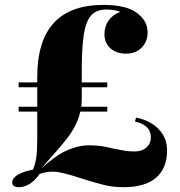

<svg xmlns="http://www.w3.org/2000/svg" viewBox="-20 -756 739 790"><path d="M667.5 -137.2Q667.5 -64.5 622.6 -25.1Q577.6 14.2 488.3 14.2Q446.3 14.2 409.7 5.4Q373 -3.4 319.3 -20.5Q272 -36.1 246.6 -42Q242.2 -43 227.1 -46.4Q211.9 -49.8 197.8 -49.8Q169.9 -49.8 142.6 -40Q124 -12.7 101.8 0.7Q79.6 14.2 57.6 14.2Q30.3 14.2 30.3 -5.9Q30.3 -22.5 52 -36.1Q73.7 -49.8 115.7 -58.1Q126.5 -84 129.9 -112.3Q133.3 -140.6 133.3 -190.4V-257.8V-296.9H56.6V-316.9H133.3V-397H56.6V-417H133.3V-439Q133.3 -735.8 405.3 -735.8Q482.4 -735.8 525.4 -713.9Q554.2 -698.7 570.8 -675.5Q587.4 -652.3 587.4 -622.1Q587.4 -597.7 576.4 -577.9Q565.4 -558.1 545.4 -546.6Q525.4 -535.2 499.5 -535.2Q458.5 -535.2 434.1 -557.4Q409.7 -579.6 409.7 -615.2Q409.7 -647.5 426.8 -671.6Q443.8 -695.8 474.6 -707Q451.2 -716.8 417.5 -716.8Q377.4 -716.8 355.7 -693.4Q334 -669.9 325.2 -616.2Q316.4 -562.5 316.4 -464.8V-417H421.4V-397H316.4V-351.1Q316.4 -338.4 314.5 -316.9H421.4V-296.9H310.5Q303.2 -264.6 287.8 -235.8Q272.5 -207 253.2 -182.9Q233.9 -158.7 199.7 -119.6Q167 -83 151.4 -64Q210.4 -117.7 256.8 -137.9Q303.2 -158.2 344.7 -158.2Q374.5 -158.2 397 -154.8Q419.4 -151.4 447.8 -144.5Q475.6 -138.7 493.7 -135.7Q511.7 -132.8 534.7 -132.8Q564 -132.8 582.3 -149.2Q600.6 -165.5 600.6 -189.9Q600.6 -216.8 583.5 -233.2Q566.4 -249.5 535.6 -255.9L539.6 -272Q573.2 -266.1 602.3 -249Q631.3 -231.9 649.4 -203.4Q667.5 -174.8 667.5 -137.2Z"/></svg>

Font: TypoPRO Playfair Display SC
Style: Regular
Weight: 900
Designer: Claus Eggers Sørensen
Foundry: Claus Eggers Sørensen
Version: Version 1.004;PS 001.004;hotconv 1.0.70;makeotf.lib2.5.58329